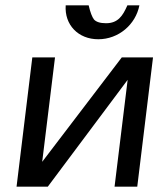

<svg xmlns="http://www.w3.org/2000/svg" viewBox="-20 -699 593 719"><path d="M159 0 458 -400 409 0H494L553 -484H436L138 -93L186 -484H101L42 0ZM377 -612C355 -612 340 -617 332 -626C325 -635 318 -653 312 -679H226C221 -606 273 -552 348 -552C424 -552 488 -607 502 -679H457C440 -640 422 -612 377 -612Z"/></svg>

Font: Gamestation Display
Style: Italic
Weight: 400
Designer: Jonas Hecksher
Foundry: Jonas Hecksher, Playtypeª, e-types AS
Version: Version 1.003